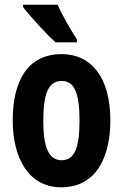

<svg xmlns="http://www.w3.org/2000/svg" viewBox="-20 -786 523 816"><path d="M225 -766H78V-756C104 -721 180 -638 216 -606H307V-619C285 -650 243 -724 225 -766ZM449 -274C449 -457 368 -556 242 -556C96 -556 34 -440 34 -274C34 -120 98 10 240 10C392 10 449 -123 449 -274ZM164 -273C164 -391 187 -442 242 -442C296 -442 318 -391 318 -274C318 -157 296 -105 242 -105C188 -105 164 -158 164 -273Z"/></svg>

Font: Noto Sans Tamil ExtraCondensed
Style: Bold
Weight: 700
Width: 2
Designer: Jelle Bosma - Monotype Design Team
Foundry: Monotype Imaging Inc.
Version: Version 2.004